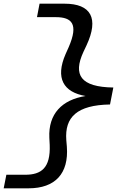

<svg xmlns="http://www.w3.org/2000/svg" viewBox="-43 -821 683 1041"><path d="M-23 200H112C256 200 330.5 120 319.5 -25.5L316.5 -61C307 -186.5 375 -251.5 553.5 -254.5L571.5 -346.5C394 -349 351.5 -414.5 409.5 -540L426.5 -576C494 -721.5 451 -801 307 -801H171.5L157.5 -728H259.5C346.5 -728 384 -691 329.5 -565.5L312.5 -527.5C256 -397.5 300.5 -321 421 -300.5C293 -280 218.5 -204 224.5 -74L226.5 -35.5C231.5 90 180.5 126.5 93.5 126.5H-8.5Z"/></svg>

Font: Monaspace Argon
Style: Italic
Weight: 400
Italic angle: -11°
Designer: Riley Cran & the Lettermatic Team
Foundry: Lettermatic
Version: Version 1.101 (Monaspace Argon)